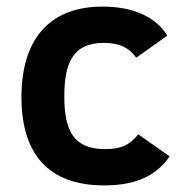

<svg xmlns="http://www.w3.org/2000/svg" viewBox="-20 -547 557 582"><path d="M299 -95C201.5 -95 175 -152.6 175 -255C175 -354.8 200.3 -417 294 -417C344.2 -417 371.1 -401.6 393 -372L487 -439C452.3 -496.9 381.8 -527 291 -527C124.1 -527 45 -421.3 45 -253C45 -80.5 126.3 15 296 15C393 15 455 -15.2 494 -73L399 -140C374.2 -108.4 348.1 -95 299 -95Z"/></svg>

Font: Fog Sans
Style: Bold
Weight: 700
Foundry: Intel Corporation
Version: Version 1.00